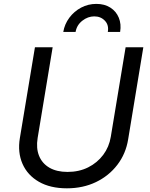

<svg xmlns="http://www.w3.org/2000/svg" viewBox="-20 -975 784 1006"><path d="M330.6 11.7Q243.2 11.7 183.6 -22.7Q124 -57.1 97.9 -116.7Q71.8 -176.3 84 -251L163.1 -727.5H255.9L177.2 -252Q168.5 -198.7 184.6 -158.7Q200.7 -118.7 238.8 -96.4Q276.9 -74.2 334 -74.2Q394 -74.2 441.9 -98.1Q489.7 -122.1 520.8 -163.6Q551.8 -205.1 560.5 -258.3L638.2 -727.5H731L651.4 -244.6Q639.2 -169.4 595 -111.6Q550.8 -53.7 482.9 -21Q415 11.7 330.6 11.7ZM484.9 -954.6Q527.8 -954.6 558.3 -935.1Q588.9 -915.5 602.5 -882.1Q616.2 -848.6 609.4 -807.6H544.9Q551.3 -843.8 529.5 -866.5Q507.8 -889.2 474.1 -889.2Q440.4 -889.2 411.4 -866.5Q382.3 -843.8 376 -807.6H311.5Q318.4 -848.6 343.3 -882.1Q368.2 -915.5 405 -935.1Q441.9 -954.6 484.9 -954.6Z"/></svg>

Font: Adwaita Sans
Style: Italic
Weight: 400
Italic angle: -9.39999°
Designer: Rasmus Andersson
Foundry: rsms
Version: Version 4.001;git-9221beed3